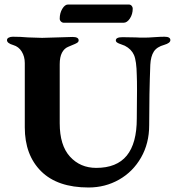

<svg xmlns="http://www.w3.org/2000/svg" viewBox="-20 -818 785 852"><path d="M11 0ZM90 -253V-538Q90 -567 76.5 -589Q63 -611 39 -618Q11 -626 11 -640Q11 -647 18.5 -651Q26 -655 37 -655Q71 -655 104 -652Q148 -650 167 -650Q185 -650 235 -652Q283 -654 302 -654Q329 -654 329 -639Q329 -632 321.5 -627.5Q314 -623 302 -618.5Q290 -614 282 -610Q265 -603 255 -584Q245 -565 245 -533V-271Q245 -173 290.5 -123Q336 -73 407 -73Q498 -73 542.5 -127.5Q587 -182 587 -292L588 -418Q588 -463 587 -483Q586 -548 574.5 -574Q563 -600 534 -615Q528 -618 517 -621.5Q506 -625 500 -629Q494 -633 494 -639Q494 -653 524 -653L583 -652Q595 -651 620 -651Q638 -651 664 -653Q692 -655 710 -655Q736 -655 736 -640Q736 -627 709 -619Q676 -610 662.5 -589Q649 -568 647 -531Q642 -405 642 -262Q642 -182 606 -119Q570 -56 508.5 -21Q447 14 373 14Q235 14 162.5 -58Q90 -130 90 -253ZM245 -735Q245 -760 256.5 -779Q268 -798 282 -798H551Q559 -798 564 -792.5Q569 -787 569 -780Q569 -755 556.5 -736Q544 -717 528 -717H264Q256 -717 250.5 -722.5Q245 -728 245 -735Z"/></svg>

Font: EB Garamond
Style: Bold
Weight: 700
Designer: Georg Duffner and Octavio Pardo
Foundry: Georg Duffner
Version: Version 1.000; ttfautohint (v1.6)